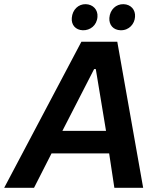

<svg xmlns="http://www.w3.org/2000/svg" viewBox="-68 -900 750 920"><path d="M-48 0H95L179 -165H455L480 0H618L494 -700H322ZM329 -755C364 -754 396 -778 399 -819C402 -853 378 -879 343 -880C308 -881 279 -854 276 -814C273 -781 294 -756 329 -755ZM510 -755C551 -754 577 -786 579 -819C582 -853 559 -879 524 -880C488 -881 459 -854 456 -814C454 -780 475 -756 510 -755ZM231 -273 383 -569H391L440 -273Z"/></svg>

Font: Fixel Display 20240404 SemiBold
Style: Italic
Weight: 600
Italic angle: -10°
Designer: AlfaBravo + MacPaw
Foundry: Kyrylo Tkachov, Marchela Mozhyna, Serhii Makarenko, Maria Weinstein, Zakhar Kryvoshyya
Version: Version 1.211;Glyphs 3.2 (3225)